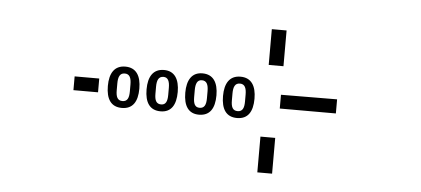

<svg xmlns="http://www.w3.org/2000/svg" viewBox="-38 -679 1277 583"><g transform="rotate(5 600.0 -387.5)"><path d="M336 -349C321 -349 316 -360 316 -380V-401C316 -421 321 -433 336 -433C351 -433 356 -421 356 -401V-380C356 -360 351 -349 336 -349ZM454 -349C439 -349 434 -360 434 -380V-401C434 -421 439 -433 454 -433C468 -433 473 -421 473 -401V-380C473 -360 468 -349 454 -349ZM571 -349C557 -349 552 -360 552 -380V-401C552 -421 557 -433 571 -433C586 -433 591 -421 591 -401V-380C591 -360 586 -349 571 -349ZM687 -349C672 -349 667 -360 667 -380V-401C667 -421 672 -433 687 -433C702 -433 707 -421 707 -401V-380C707 -360 702 -349 687 -349ZM260 -369V-411H185V-369ZM336 -328C369 -328 384 -351 384 -391C384 -430 369 -454 336 -454C303 -454 288 -430 288 -391C288 -351 303 -328 336 -328ZM454 -328C486 -328 501 -351 501 -391C501 -430 486 -454 454 -454C421 -454 406 -430 406 -391C406 -351 421 -328 454 -328ZM571 -328C604 -328 619 -351 619 -391C619 -430 604 -454 571 -454C539 -454 524 -430 524 -391C524 -351 539 -328 571 -328ZM687 -328C720 -328 735 -351 735 -391C735 -430 720 -454 687 -454C654 -454 639 -430 639 -391C639 -351 654 -328 687 -328ZM763 -169H808V-278H763ZM769 -497H814V-606H769ZM985 -368V-411L814 -410V-368Z"/></g></svg>

Font: CryptoKit_GRILLE 1.4
Style: Regular
Weight: 400
Monospace: yes
Designer: Oceane Juvin
Foundry: http://www.head-geneve.ch
Version: Version 1.004